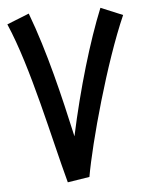

<svg xmlns="http://www.w3.org/2000/svg" viewBox="-51 -728 582 777"><g transform="rotate(-5 240.0 -340.0)"><path d="M193 7 282 -7C306 -144 393 -462 475 -648L386 -685C333 -555 277 -367 236 -176C199 -342 156 -525 95 -687L5 -651C84 -469 144 -173 193 7Z"/></g></svg>

Font: Noto Sans Arabic Cond Med
Style: Regular
Weight: 500
Width: 3
Designer: Monotype Design Team, Nadine Chahine, Nizar Qandah and Khaled Hosny
Foundry: Monotype Imaging Inc.
Version: Version 2.012